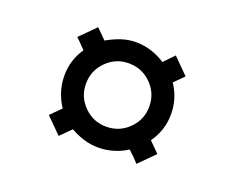

<svg xmlns="http://www.w3.org/2000/svg" viewBox="-64 -616 631 516"><g transform="rotate(20 252.0 -358.5)"><path d="M379 -443Q404 -406 404 -361Q404 -337 397 -316Q390 -295 377 -277L406 -248L362 -204Q355 -212 347.5 -219.5Q340 -227 332 -234Q315 -223 294 -216.5Q273 -210 250 -210Q228 -210 207.5 -216.5Q187 -223 170 -233L140 -203L96 -247L125 -276Q113 -294 106 -315.5Q99 -337 99 -361Q99 -384 105.5 -404.5Q112 -425 124 -442Q117 -449 110.5 -456Q104 -463 96 -470L140 -514L168 -486Q187 -497 207.5 -504Q228 -511 250 -511Q273 -511 294.5 -504Q316 -497 334 -485L362 -514L406 -470ZM161 -360Q161 -323 187.5 -296.5Q214 -270 251 -270Q289 -270 315.5 -296.5Q342 -323 342 -360Q342 -398 315.5 -424.5Q289 -451 251 -451Q214 -451 187.5 -424.5Q161 -398 161 -360Z"/></g></svg>

Font: Reem Kufi Fun
Style: Regular
Weight: 400
Designer: Khaled Hosny
Version: Version 1.005